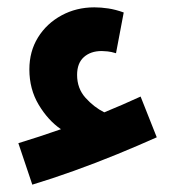

<svg xmlns="http://www.w3.org/2000/svg" viewBox="-20 -577 488 523"><path d="M68 -74 30 -187Q86 -204 146 -225Q111 -249 85.5 -291.5Q60 -334 60 -388Q60 -437 83.5 -475Q107 -513 147.5 -535Q188 -557 237 -557Q255 -557 275 -554Q295 -551 317 -543L296 -432Q283 -436 273 -437Q263 -438 257 -438Q227 -438 208.5 -421.5Q190 -405 190 -373Q190 -336 213 -310.5Q236 -285 264 -271Q313 -291 363 -314L407 -203Q358 -181 299.5 -157Q241 -133 181 -111.5Q121 -90 68 -74Z"/></svg>

Font: Noto Sans Arabic ExtCond
Style: Bold
Weight: 700
Width: 2
Designer: Monotype Design Team, Nadine Chahine, Nizar Qandah and Khaled Hosny
Foundry: Monotype Imaging Inc.
Version: Version 2.012; ttfautohint (v1.8.4.7-5d5b)